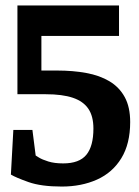

<svg xmlns="http://www.w3.org/2000/svg" viewBox="-20 -668 510 705"><path d="M207 17Q131 17 84.5 0.5Q38 -16 20 -27L29 -191H99L111 -97Q111 -97 123 -89.5Q135 -82 157.5 -75Q180 -68 212 -68Q271 -68 297 -99.5Q323 -131 323 -196Q323 -241 304.5 -268.5Q286 -296 247.5 -309Q209 -322 148 -322H44V-648H417V-536H132V-409H190Q248 -409 297 -400Q346 -391 382 -369.5Q418 -348 438 -311.5Q458 -275 458 -220Q458 -140 425.5 -87Q393 -34 336 -8.5Q279 17 207 17Z"/></svg>

Font: Faustina
Style: Bold
Weight: 700
Designer: Alfonso Garcia
Foundry: http://www.omnibus-type.com
Version: Version 1.200